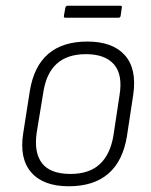

<svg xmlns="http://www.w3.org/2000/svg" viewBox="-20 -639 528 670"><path d="M220 11Q131 11 89 -37.5Q47 -86 61 -174L84 -321Q112 -494 285 -494Q373 -494 415.5 -446.5Q458 -399 445 -309L423 -164Q409 -77 358 -33Q307 11 220 11ZM226 -32Q291 -32 328 -66Q365 -100 376 -167L397 -306Q409 -378 378 -414Q347 -450 280 -450Q215 -450 178 -416.5Q141 -383 131 -316L108 -176Q98 -106 127 -69Q156 -32 226 -32ZM208 -577Q202 -577 203 -584L208 -612Q210 -619 216 -619H400Q407 -619 405 -612L401 -584Q400 -577 393 -577Z"/></svg>

Font: Sofia Sans Semi Condensed Light
Style: Italic
Weight: 300
Italic angle: -9°
Version: Version 4.100